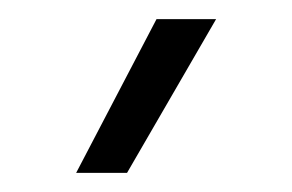

<svg xmlns="http://www.w3.org/2000/svg" viewBox="-20 -736 309 203"><path d="M145.5 -715.8H208.5L114.3 -553.2H60.5Z"/></svg>

Font: Estedad-FD Regular
Style: FD-Regular
Weight: 400
Designer: Amin Abedi
Version: Version 7.3